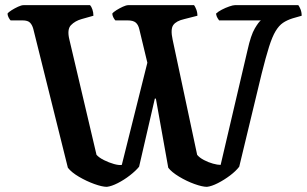

<svg xmlns="http://www.w3.org/2000/svg" viewBox="-20 -724 1189 744"><path d="M394 0Q376 0 345.5 -11Q315 -22 286 -39Q257 -56 243 -74L109 -612Q105 -627 96.5 -636Q88 -645 67 -645H21Q18 -648 14 -655Q10 -662 9 -671Q13 -677 25 -684.5Q37 -692 50 -698Q63 -704 71 -704H329Q334 -699 338 -687.5Q342 -676 342 -663L296 -650Q271 -643 255 -626.5Q239 -610 249 -570L354 -124Q364 -113 383 -103.5Q402 -94 421.5 -88.5Q441 -83 452 -85L551 -481L520 -610Q516 -628 506 -636.5Q496 -645 474 -645H427Q424 -648 420 -655Q416 -662 415 -671Q419 -677 431 -684.5Q443 -692 456 -698Q469 -704 477 -704H732Q736 -699 740.5 -687.5Q745 -676 745 -663L694 -650Q663 -643 651.5 -627Q640 -611 649 -570L744 -124Q753 -113 770 -104Q787 -95 805 -90Q823 -85 835 -85L939 -529Q952 -588 967.5 -614Q983 -640 991 -645H829Q827 -648 823 -654Q819 -660 817 -671Q825 -679 839.5 -686.5Q854 -694 868.5 -699Q883 -704 890 -704H1136Q1140 -699 1144.5 -688Q1149 -677 1149 -663L1114 -653Q1092 -646 1076.5 -635.5Q1061 -625 1048 -603.5Q1035 -582 1022.5 -542.5Q1010 -503 994 -439L907 -78Q894 -61 871.5 -44Q849 -27 824.5 -14.5Q800 -2 782 0Q764 0 733.5 -11Q703 -22 674 -39.5Q645 -57 632 -74L584 -342H580L519 -78Q506 -62 483.5 -44.5Q461 -27 436.5 -14.5Q412 -2 394 0Z"/></svg>

Font: Texturina 72pt
Style: Bold
Weight: 700
Designer: Guillermo Torres Carreño
Foundry: Omnibus-Type
Version: Version 1.002; ttfautohint (v1.8.3)